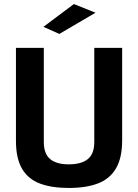

<svg xmlns="http://www.w3.org/2000/svg" viewBox="-20 -920 683 951"><path d="M320 11Q236 11 177.5 -11Q119 -33 89 -84.5Q59 -136 59 -222V-683H197V-217Q197 -158 228.5 -132Q260 -106 320 -106Q383 -106 415 -132Q447 -158 447 -217V-683H585V-224Q585 -138 554.5 -86Q524 -34 465.5 -11.5Q407 11 320 11ZM274 -752 195 -787 346 -900 453 -857Z"/></svg>

Font: Cairo Play
Style: Bold
Weight: 700
Version: Version 3.119